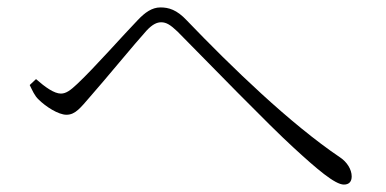

<svg xmlns="http://www.w3.org/2000/svg" viewBox="-20 -600 1040 517"><path d="M906 -103C920 -103 927 -111 927 -125C927 -144 914 -164 896 -176C761 -267 604 -419 483 -545C456 -574 434 -580 412 -580C389 -580 370 -566 351 -546C316 -510 232 -415 188 -374C170 -357 158 -348 144 -348C126 -348 102 -365 77 -387L60 -371C67 -357 73 -342 84 -332C103 -313 137 -291 159 -291C183 -291 197 -310 223 -340C262 -384 344 -484 375 -518C391 -535 403 -540 414 -540C428 -540 439 -533 458 -515C541 -431 706 -261 771 -202C833 -145 882 -103 906 -103Z"/></svg>

Font: Source Han Serif TW VF
Style: Regular
Weight: 250
Designer: Ryoko NISHIZUKA 西塚涼子 (kana & ideographs); Frank Grießhammer (Latin, Greek & Cyrillic); Wenlong ZHANG 张文龙 (bopomofo); San
Foundry: Adobe
Version: Version 2.002;hotconv 1.1.0;makeotfexe 2.6.0